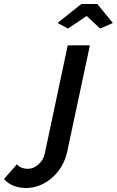

<svg xmlns="http://www.w3.org/2000/svg" viewBox="-228 -750 585 961"><path d="M60 -635 112 -607 206 -670 273 -607 337 -635 259 -730H179ZM-208 146C-181 177 -142 191 -96 191C-5 191 85 117 108 11L222 -523H111L-4 19C-13 63 -52 95 -88 95C-110 95 -131 88 -143 72Z"/></svg>

Font: FIGSv2-sans-serif SmBold Italic
Style: Regular
Weight: 600
Italic angle: -12°
Designer: Matt McInerney, Pablo Impallari, Rodrigo Fuenzalida
Foundry: Matt McInerney, Pablo Impallari, Rodrigo Fuenzalida
Version: Version 4.020;hotconv 1.0.109;makeotfexe 2.5.65596